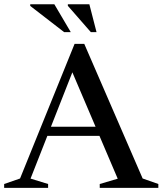

<svg xmlns="http://www.w3.org/2000/svg" viewBox="-29 -904 782 924"><path d="M172.5 -250V-294H512V-250ZM657.5 -45 733 -18.5V0H451V-18.5L537.5 -44L306 -587L332 -588.5L118 -44.5L202.5 -18.5V0H-9V-18.5L67.5 -45L330 -693H376.5ZM311.5 -749.5H279.5L116.5 -875.5V-883.5H232.5ZM435.5 -749.5H408L297.5 -876V-883.5H401Z"/></svg>

Font: Newsreader 36pt Medium
Style: Regular
Weight: 500
Designer: Hugues Gentile
Foundry: Production Type
Version: Version 1.003